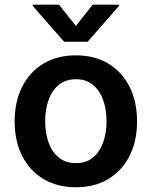

<svg xmlns="http://www.w3.org/2000/svg" viewBox="-20 -789 648 820"><path d="M304 10.7Q224.1 10.7 165.5 -24.5Q106.9 -59.7 74.8 -122.9Q42.6 -186.1 42.6 -270.6Q42.6 -355.1 74.8 -418.7Q106.9 -482.2 165.5 -517.4Q224.1 -552.6 304 -552.6Q383.9 -552.6 442.5 -517.4Q501.1 -482.2 533.2 -418.7Q565.3 -355.1 565.3 -270.6Q565.3 -186.1 533.2 -122.9Q501.1 -59.7 442.5 -24.5Q383.9 10.7 304 10.7ZM304.7 -92.3Q348 -92.3 377.1 -116.3Q406.2 -140.3 420.6 -180.8Q435 -221.2 435 -271Q435 -321 420.6 -361.7Q406.2 -402.3 377.1 -426.5Q348 -450.6 304.7 -450.6Q260.3 -450.6 231 -426.5Q201.7 -402.3 187.3 -361.7Q172.9 -321 172.9 -271Q172.9 -221.2 187.3 -180.8Q201.7 -140.3 231 -116.3Q260.3 -92.3 304.7 -92.3ZM231.9 -769.2 304 -678.3 376.1 -769.2H488.6V-764.2L354.4 -610.8H253.9L119.3 -764.2V-769.2Z"/></svg>

Font: InterMG SemiBold
Style: Regular
Weight: 600
Designer: Rasmus Andersson
Foundry: rsms
Version: Version 3.019;December 26, 2023;FontCreator 15.0.0.2955 64-b